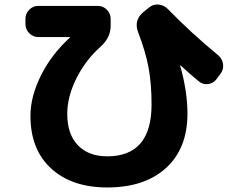

<svg xmlns="http://www.w3.org/2000/svg" viewBox="-20 -768 1040 845"><path d="M148 -605Q125 -605 108.5 -622Q92 -639 92 -662V-685Q92 -708 108.5 -725Q125 -742 148 -742H411Q434 -742 450.5 -725Q467 -708 467 -685V-654Q467 -602 422 -562Q356 -503 316 -422.5Q276 -342 276 -267Q276 -177 323 -128.5Q370 -80 452 -80Q647 -80 647 -308Q647 -399 634 -469.5Q621 -540 588 -626Q568 -678 610 -714L635 -734Q653 -750 677 -748Q701 -746 718 -729Q821 -623 940 -525Q958 -510 961.5 -486.5Q965 -463 951 -444L933 -420Q919 -401 896 -398Q873 -395 855 -410Q819 -439 775 -480H773V-478Q805 -367 805 -267Q805 -115 711 -29Q617 57 452 57Q296 57 205 -26.5Q114 -110 114 -258Q114 -343 160 -435.5Q206 -528 287 -602Q288 -603 288 -604Q288 -605 286 -605Z"/></svg>

Font: Rounded Mplus 1c ExtraBold
Style: Regular
Weight: 800
Version: Version 1.059.20150529